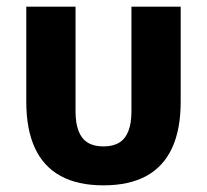

<svg xmlns="http://www.w3.org/2000/svg" viewBox="-20 -545 622 577"><path d="M207 -525V-210Q207 -175 216 -151.5Q225 -128 243.5 -116.5Q262 -105 291 -105Q320 -105 338.5 -116.5Q357 -128 366 -151.5Q375 -175 375 -210V-525H523V-239Q523 -156 497 -100Q471 -44 419.5 -16Q368 12 291 12Q214 12 162.5 -16Q111 -44 85 -100Q59 -156 59 -239V-525Z"/></svg>

Font: IBM Plex Sans
Style: Bold
Weight: 700
Designer: Mike Abbink, Paul van der Laan, Pieter van Rosmalen
Foundry: Bold Monday
Version: Version 3.201